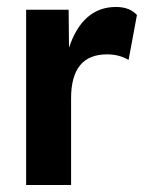

<svg xmlns="http://www.w3.org/2000/svg" viewBox="-20 -531 413 551"><path d="M349 -359Q322 -375 287 -375Q184 -375 184 -249V0H55V-503H177L178 -394Q217 -511 313 -511Q352 -511 373 -488Z"/></svg>

Font: Techna Sans
Style: Regular
Weight: 400
Designer: Carl Enlund
Version: Version 1.003